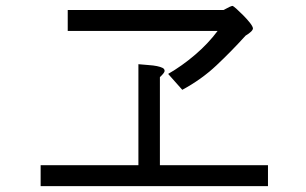

<svg xmlns="http://www.w3.org/2000/svg" viewBox="-20 -674 1040 652"><path d="M210 -640H739Q764 -654 770 -654Q773 -653 783.5 -643.5Q794 -634 806 -622Q818 -610 828 -597.5Q838 -585 839 -578Q839 -568 814 -553Q766 -500 715 -452Q664 -404 599 -369L551 -423Q598 -450 642.5 -488Q687 -526 719 -569H210ZM890 -113V-42H118V-113H450V-456Q469 -454 485 -453Q501 -452 513 -449.5Q525 -447 532 -443.5Q539 -440 539 -433Q539 -427 523 -412V-113Z"/></svg>

Font: D2Coding ligature
Style: Regular
Weight: 400
Monospace: yes
Designer: Yong-Rak Park; Jeong-Hwan Yoon; Sang-Min Lee;
Foundry: NHN Corporation
Version: Version 1.3.2; Build 20180524